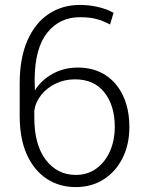

<svg xmlns="http://www.w3.org/2000/svg" viewBox="-20 -741 589 771"><path d="M284.2 10.3Q218.3 10.3 167.5 -23.2Q116.7 -56.6 87.9 -120.1Q59.1 -183.6 59.1 -274.4V-404.8Q59.1 -507.8 90.1 -578.4Q121.1 -648.9 175.8 -685.1Q230.5 -721.2 300.8 -721.2Q337.4 -721.2 373 -713.1Q408.7 -705.1 436 -689.5L421.9 -642.6Q394 -657.7 366.7 -664.8Q339.4 -671.9 300.8 -671.9Q220.2 -671.9 170.4 -610.6Q120.6 -549.3 119.1 -424.8L120.1 -377.9Q145 -418.5 190.4 -444.1Q235.8 -469.7 293 -469.7Q356.4 -469.7 403.1 -439.7Q449.7 -409.7 474.6 -355.7Q499.5 -301.8 499.5 -231.4Q499.5 -161.1 472.4 -106.7Q445.3 -52.2 396.7 -21Q348.1 10.3 284.2 10.3ZM284.2 -38.6Q331.5 -38.6 366.9 -64.2Q402.3 -89.8 421.6 -133.8Q440.9 -177.7 440.9 -231.4Q440.9 -316.9 399.4 -369.6Q357.9 -422.4 281.2 -422.4Q239.3 -422.4 204.1 -405.5Q168.9 -388.7 146 -360.4Q123 -332 117.7 -296.9V-269.5Q117.7 -159.2 164.1 -98.9Q210.4 -38.6 284.2 -38.6Z"/></svg>

Font: Roboto Slab LO Light
Style: Regular
Weight: 300
Designer: Google
Version: Version 2.000